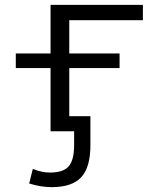

<svg xmlns="http://www.w3.org/2000/svg" viewBox="-20 -540 658 790"><path d="M285 57V0H265H235H188V-260H45V-320H188V-520H568V-457H265V-320H472V-260H265V-62H352V57Q352 149 314 189.5Q276 230 193 230Q148 230 100 215L115 155Q152 170 186 170Q240 170 262.5 144.5Q285 119 285 57Z"/></svg>

Font: M PLUS 1p
Style: Regular
Weight: 400
Version: Version 1.062